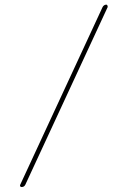

<svg xmlns="http://www.w3.org/2000/svg" viewBox="-20 -750 540 811"><path d="M71.3 40Q67.4 40 65.4 37.1Q63.5 34.2 65.4 30.3L413.1 -719.7Q418 -729.5 428.7 -730.5Q431.6 -730.5 433.6 -727.1Q435.5 -723.6 434.6 -719.7L86.9 30.3Q82 40 71.3 40Z"/></svg>

Font: Rounded-L Mgen+ 2m thin
Style: Regular
Weight: 100
Designer: [Source Han Sans]
Ryoko NISHIZUKA  (kana & ideographs); Paul D. Hunt (Latin, Greek & Cyrillic); Wenlong ZHANG  (bopomofo
Version: Version 1.059.20150602